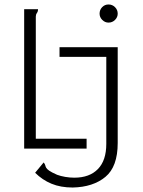

<svg xmlns="http://www.w3.org/2000/svg" viewBox="-20 -664 640 858"><path d="M465 -563Q449 -563 437 -575Q425 -587 425 -603Q425 -620 436.5 -632Q448 -644 465 -644Q482 -644 494 -632Q506 -620 506 -603Q506 -587 494 -575Q482 -563 465 -563ZM88 0V-623H150Q150 -613 145 -606Q140 -599 140 -590V-44H367V0ZM305 174Q251 174 210 157Q169 140 137 108L175 62Q181 69 182 74Q183 79 186 85Q189 91 199.5 98.5Q210 106 235 117Q251 123 271.5 126.5Q292 130 312 130Q380 130 417.5 91.5Q455 53 455 -21V-410H246V-453H506V-25Q506 81 451 126.5Q396 172 305 174Z"/></svg>

Font: Inconsolata Expanded Light
Style: Regular
Weight: 300
Width: 7
Monospace: yes
Designer: Raph Levien, Cyreal, Brenton Simpson
Foundry: Raph Levien, Cyreal, Google
Version: Version 3.001; ttfautohint (v1.8.2.53-6de2)